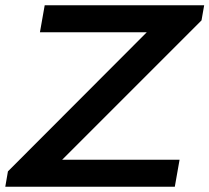

<svg xmlns="http://www.w3.org/2000/svg" viewBox="-28 -706 792 726"><path d="M-8 0 2 -58 527 -584H123L141 -686H744L734 -629L207 -102H651L633 0Z"/></svg>

Font: Archivo SemiExpanded Medium
Style: Italic
Weight: 500
Width: 6
Italic angle: -10°
Designer: Hector Gatti
Foundry: Omnibus-Type
Version: Version 2.001